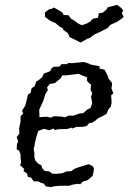

<svg xmlns="http://www.w3.org/2000/svg" viewBox="-20 -763 531 793"><path d="M219 5 200 7 191 10 170 7 160 -5 149 -8 138 -14H119L108 -30L96 -32L90 -48L77 -56L80 -65L63 -81L67 -92L65 -113V-125L59 -141L49 -146L50 -167L55 -179L49 -197L60 -211L59 -233L65 -262V-283L76 -294L71 -306L85 -328L88 -341L92 -357L95 -372L107 -380L110 -398L123 -407L130 -427L137 -430L154 -444L161 -459L187 -469L193 -481L202 -487L226 -488L234 -498H259L260 -503L277 -502L307 -505L326 -507L348 -500L352 -497L378 -492L391 -490V-480L412 -475L425 -450L428 -439L443 -420L442 -407L440 -399L448 -378L439 -369L441 -340L438 -323L428 -312L420 -293L401 -282L384 -274L374 -265L358 -255L350 -256L337 -242L319 -239H296L278 -232V-236L255 -230H237L220 -229L206 -226L201 -232L183 -225L162 -231L151 -227L138 -222L134 -210L129 -193L124 -173L123 -163L119 -148L122 -132V-113L126 -100L137 -88L151 -80L154 -69L164 -57L184 -55L195 -46L213 -45L239 -48L254 -55L274 -56L288 -66L307 -73L311 -74L324 -78L346 -85L364 -76L368 -65L366 -51L362 -36L342 -19L322 -13L312 -2L301 -4L278 0L267 4H235ZM143 -279 173 -281 189 -277 203 -283 239 -281 246 -278 265 -286 282 -285 308 -294 324 -296 341 -311 354 -317 361 -337 356 -363 361 -378 354 -392 356 -414 348 -419 339 -430 340 -443 304 -458 254 -452H237L231 -440L207 -420L185 -416L174 -401L178 -392L167 -373L159 -347L151 -329L142 -310ZM313 -587 290 -599 277 -605 267 -610 265 -617 259 -627 240 -641 241 -645 225 -654 209 -668 204 -670 188 -677 166 -693V-712L182 -724L197 -728L202 -732L217 -724L227 -718L240 -709L242 -701L263 -700L273 -686L277 -684L291 -675L304 -665L319 -659L341 -667L354 -675L362 -685L385 -690L388 -708L405 -711L420 -724L425 -733L441 -737L463 -743L480 -731L489 -719L483 -709L491 -693L477 -682L462 -672L437 -661L424 -647L408 -639L393 -631L369 -620L352 -607L339 -602Z"/></svg>

Font: Winky Rough Light
Style: Italic
Weight: 300
Italic angle: -8.97852°
Designer: Simon Atzbach
Foundry: typofactur
Version: Version 1.206; ttfautohint (v1.8.4.7-5d5b)